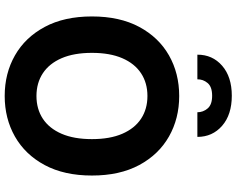

<svg xmlns="http://www.w3.org/2000/svg" viewBox="-115 -887 1012 822"><g transform="rotate(90 391.0 -476.0)"><path d="M731.5 -363.6Q731.5 -244.7 686.6 -161.2Q641.7 -77.8 564.5 -33.9Q487.2 9.9 391 9.9Q294 9.9 217 -34.1Q139.9 -78.1 95.2 -161.6Q50.4 -245 50.4 -363.6Q50.4 -482.6 95.2 -566.1Q139.9 -649.5 217 -693.4Q294 -737.2 391 -737.2Q487.2 -737.2 564.5 -693.4Q641.7 -649.5 686.6 -566.1Q731.5 -482.6 731.5 -363.6ZM575.6 -363.6Q575.6 -440.7 552.7 -493.6Q529.8 -546.5 488.3 -573.9Q446.7 -601.2 391 -601.2Q335.2 -601.2 293.7 -573.9Q252.1 -546.5 229.2 -493.6Q206.3 -440.7 206.3 -363.6Q206.3 -286.6 229.2 -233.7Q252.1 -180.8 293.7 -153.4Q335.2 -126.1 391 -126.1Q446.7 -126.1 488.3 -153.4Q529.8 -180.8 552.7 -233.7Q575.6 -286.6 575.6 -363.6ZM214.1 -815Q213.8 -879.6 261.4 -921Q308.9 -962.4 389.9 -962.4Q470.9 -962.4 518.5 -921Q566.1 -879.6 566.1 -815H460.6Q460.6 -839.8 444.2 -859Q427.9 -878.2 389.9 -878.2Q351.6 -878.2 335.4 -858.8Q319.2 -839.5 319.6 -815Z"/></g></svg>

Font: InterMG
Style: Bold
Weight: 700
Designer: Rasmus Andersson
Foundry: rsms
Version: Version 3.019;December 26, 2023;FontCreator 15.0.0.2955 64-b